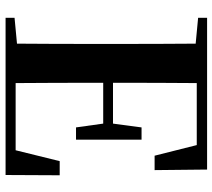

<svg xmlns="http://www.w3.org/2000/svg" viewBox="-58 -724 781 706"><g transform="rotate(90 333.0 -370.5)"><path d="M552 -548H605L603 -741H45V-708L140 -699C141 -597 141 -496 141 -394V-346C141 -243 141 -141 140 -42L45 -33V0H623L624 -199H572L532 -37H285C284 -140 284 -245 284 -359H434L448 -259H493V-500H448L434 -395H284C284 -502 284 -604 285 -703H513Z"/></g></svg>

Font: Noto Serif JP
Style: Bold
Weight: 700
Designer: Ryoko NISHIZUKA 西塚涼子 (kana & ideographs); Frank Grießhammer (Latin, Greek & Cyrillic); Wenlong ZHANG 张文龙 (bopomofo); San
Foundry: Adobe
Version: Version 2.001;hotconv 1.1.0;makeotfexe 2.6.0